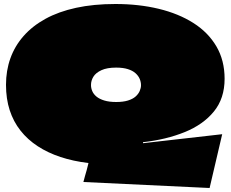

<svg xmlns="http://www.w3.org/2000/svg" viewBox="-20 -800 1153 960"><path d="M695 -89Q695 -89 695 -88.5Q695 -88 695 -87Q695 -87 695 -86Q695 -85 695 -84.5Q695 -84 695 -84L1091 -129L1028 140L397 110Q401 94 405 80Q409 66 413.5 50.5Q418 35 422 17Q422 16 422 15.5Q422 15 421 15Q346 6 282.5 -15Q219 -36 168.5 -69Q118 -102 82.5 -147Q47 -192 28.5 -249Q10 -306 10 -376Q10 -447 32 -508.5Q54 -570 98 -620Q142 -670 207.5 -706Q273 -742 360.5 -761Q448 -780 557 -780Q674 -780 773.5 -756Q873 -732 947 -685Q1021 -638 1062 -568Q1103 -498 1103 -406Q1103 -308 1049.5 -242.5Q996 -177 903.5 -139.5Q811 -102 695 -89ZM561 -462Q515 -462 487 -449Q459 -436 447 -416.5Q435 -397 435 -375Q435 -359 441.5 -344Q448 -329 462.5 -317Q477 -305 501.5 -297.5Q526 -290 561 -290Q596 -290 620 -297.5Q644 -305 658 -317.5Q672 -330 678.5 -345Q685 -360 685 -374Q685 -390 678.5 -405.5Q672 -421 657.5 -434Q643 -447 619 -454.5Q595 -462 561 -462Z"/></svg>

Font: Climate Crisis
Style: Regular
Weight: 400
Version: Version 1.003